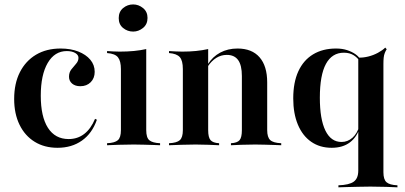

<svg xmlns="http://www.w3.org/2000/svg" viewBox="-20 -643 1791 850"><path d="M234.7 11.3Q176.6 11.3 133.5 -15.3Q90.3 -41.9 66.5 -90.7Q42.7 -139.5 42.7 -204.8Q42.7 -273.4 68.1 -323.4Q93.5 -373.4 139.5 -400.8Q185.5 -428.2 248.4 -428.2Q292.7 -428.2 326.6 -414.9Q360.5 -401.6 379.8 -378.6Q399.2 -355.6 399.2 -325Q399.2 -296.8 381.5 -279Q363.7 -261.3 335.5 -261.3Q312.9 -261.3 299.2 -273Q285.5 -284.7 285.5 -303.2Q285.5 -322.6 296 -335.9Q306.5 -349.2 316.9 -360.9Q327.4 -372.6 327.4 -387.1Q327.4 -400 312.9 -408.5Q298.4 -416.9 275.8 -416.9Q221.8 -416.9 191.1 -364.1Q160.5 -311.3 160.5 -219.4Q160.5 -126.6 192.3 -77Q224.2 -27.4 283.9 -27.4Q323.4 -27.4 352.8 -50Q382.3 -72.6 400.8 -116.9L408.9 -112.9Q387.9 -52.4 342.7 -20.6Q297.6 11.3 234.7 11.3Z M454 0V-8.9Q487.9 -10.5 501.6 -22.2Q515.3 -33.9 515.3 -66.9V-337.1Q515.3 -372.6 502.4 -389.1Q489.5 -405.6 454 -408.1V-416.9Q467.7 -416.1 481.9 -415.3Q496 -414.5 509.7 -414.5Q543.5 -414.5 573 -417.3Q602.4 -420.2 627.4 -425.8V-66.9Q627.4 -33.1 641.5 -21.8Q655.6 -10.5 688.7 -8.9V0Q678.2 -0.8 659.3 -1.2Q640.3 -1.6 617.7 -2.4Q595.2 -3.2 572.6 -3.2Q539.5 -3.2 505.2 -2Q471 -0.8 454 0ZM569.4 -503.2Q544.4 -503.2 525 -519Q505.6 -534.7 505.6 -562.9Q505.6 -591.1 525 -607.3Q544.4 -623.4 569.4 -623.4Q593.5 -623.4 613.3 -607.3Q633.1 -591.1 633.1 -563.7Q633.1 -535.5 613.3 -519.4Q593.5 -503.2 569.4 -503.2Z M1002.4 0V-8.9Q1030.6 -10.5 1040.7 -22.6Q1050.8 -34.7 1050.8 -66.9V-306.5Q1050.8 -354 1034.3 -377Q1017.7 -400 983.9 -400Q958.9 -400 937.5 -386.7Q916.1 -373.4 899.2 -347.6L900 -358.1Q921 -391.9 954.8 -410.1Q988.7 -428.2 1031.5 -428.2Q1095.2 -428.2 1129 -389.5Q1162.9 -350.8 1162.9 -278.2V-66.9Q1162.9 -35.5 1176.2 -23Q1189.5 -10.5 1225 -8.9V0Q1214.5 -0.8 1195.2 -1.2Q1175.8 -1.6 1153.6 -2.4Q1131.5 -3.2 1109.7 -3.2Q1078.2 -3.2 1048 -2Q1017.7 -0.8 1002.4 0ZM728.2 0V-8.9Q762.9 -10.5 776.2 -22.6Q789.5 -34.7 789.5 -66.9V-337.1Q789.5 -375 775.8 -390.3Q762.1 -405.6 728.2 -408.1V-416.9Q744.4 -416.1 758.1 -415.3Q771.8 -414.5 787.1 -414.5Q819.4 -414.5 847.6 -417.3Q875.8 -420.2 901.6 -425.8V-66.9Q901.6 -34.7 912.1 -22.6Q922.6 -10.5 950 -8.9V0Q931.5 -0.8 904 -2Q876.6 -3.2 846 -3.2Q815.3 -3.2 783.1 -2Q750.8 -0.8 728.2 0Z M1478.2 186.3V177.4Q1525.8 175.8 1546 161.3Q1566.1 146.8 1566.1 112.1V-387.9Q1587.1 -387.1 1610.1 -392.7Q1633.1 -398.4 1653.2 -409.3Q1673.4 -420.2 1685.5 -432.3L1691.9 -425Q1687.1 -417.7 1683.5 -408.5Q1679.8 -399.2 1678.6 -387.5Q1677.4 -375.8 1677.4 -359.7V119.4Q1677.4 151.6 1691.1 163.7Q1704.8 175.8 1739.5 177.4V186.3Q1722.6 185.5 1690.7 184.3Q1658.9 183.1 1620.2 183.1Q1594.4 183.1 1567.3 183.9Q1540.3 184.7 1516.9 185.1Q1493.5 185.5 1478.2 186.3ZM1448.4 11.3Q1396 11.3 1357.7 -15.3Q1319.4 -41.9 1298.8 -91.1Q1278.2 -140.3 1278.2 -207.3Q1278.2 -278.2 1300.8 -327.4Q1323.4 -376.6 1366.1 -402.4Q1408.9 -428.2 1467.7 -428.2Q1495.2 -428.2 1516.9 -421Q1538.7 -413.7 1554 -402.8Q1569.4 -391.9 1575 -379L1573.4 -370.2Q1564.5 -386.3 1546.4 -398Q1528.2 -409.7 1502.4 -409.7Q1450 -409.7 1423 -360.1Q1396 -310.5 1396 -210.5Q1396 -115.3 1420.6 -64.9Q1445.2 -14.5 1491.9 -14.5Q1519.4 -14.5 1540.7 -33.5Q1562.1 -52.4 1572.6 -89.5L1574.2 -82.3Q1561.3 -37.1 1529.4 -12.9Q1497.6 11.3 1448.4 11.3Z"/></svg>

Font: Playfair 144pt
Style: Bold
Weight: 700
Version: Version 2.001;gftools[0.9.30]